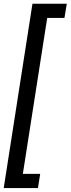

<svg xmlns="http://www.w3.org/2000/svg" viewBox="-20 -832 370 1005"><path d="M329.6 -812.5H149.9L-0.5 152.3H178.7L190.4 78.1H99.6L227.1 -738.3H317.4Z"/></svg>

Font: Roboto
Style: Italic
Weight: 400
Italic angle: -12°
Designer: Google
Version: Version 2.137; 2017